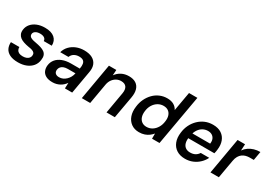

<svg xmlns="http://www.w3.org/2000/svg" viewBox="16 -1545 3353 2382"><g transform="rotate(30 1693.0 -354.0)"><path d="M223 12Q150 12 104.5 -10.5Q59 -33 39.5 -72.5Q20 -112 24 -162H145Q144 -140 153 -121.5Q162 -103 183 -92.5Q204 -82 238 -82Q267 -82 288.5 -90.5Q310 -99 323 -114Q336 -129 338 -149Q341 -173 330.5 -187Q320 -201 297.5 -209Q275 -217 242 -221Q202 -228 169 -239Q136 -250 114 -267.5Q92 -285 81.5 -310.5Q71 -336 76 -372Q82 -418 112 -453.5Q142 -489 191 -509Q240 -529 303 -529Q394 -529 441 -488.5Q488 -448 485 -377H370Q370 -404 348 -419.5Q326 -435 287 -435Q247 -435 222.5 -419.5Q198 -404 195 -379Q193 -362 201.5 -348.5Q210 -335 232.5 -326Q255 -317 292 -311Q337 -303 370.5 -292.5Q404 -282 426 -265.5Q448 -249 457 -223Q466 -197 460 -159Q454 -106 422 -67.5Q390 -29 339 -8.5Q288 12 223 12Z M716 12Q657 12 620.5 -8.5Q584 -29 570 -64Q556 -99 561 -140Q567 -190 597.5 -227Q628 -264 680.5 -284.5Q733 -305 803 -305H928Q936 -347 931 -375Q926 -403 906 -417Q886 -431 847 -431Q808 -431 777.5 -413Q747 -395 734 -360H616Q631 -413 667 -450.5Q703 -488 754 -508.5Q805 -529 864 -529Q936 -529 981.5 -504.5Q1027 -480 1045.5 -435Q1064 -390 1052 -326L995 0H891L894 -81Q880 -61 862 -44Q844 -27 821.5 -14.5Q799 -2 772.5 5Q746 12 716 12ZM758 -83Q786 -83 810.5 -94Q835 -105 855.5 -124.5Q876 -144 890 -169Q904 -194 910 -223L911 -227H802Q768 -227 743.5 -217.5Q719 -208 705.5 -191Q692 -174 689 -152Q685 -119 703.5 -101Q722 -83 758 -83Z M1133 0 1223 -517H1329L1324 -437Q1354 -480 1400.5 -504.5Q1447 -529 1506 -529Q1567 -529 1606 -504Q1645 -479 1659.5 -431.5Q1674 -384 1662 -316L1606 0H1487L1540 -305Q1550 -364 1527.5 -396Q1505 -428 1451 -428Q1417 -428 1386.5 -412Q1356 -396 1334 -366Q1312 -336 1304 -293L1253 0Z M1956 12Q1890 12 1844 -21.5Q1798 -55 1778 -112.5Q1758 -170 1768 -244Q1775 -306 1800 -358Q1825 -410 1863 -448.5Q1901 -487 1950 -508Q1999 -529 2054 -529Q2111 -529 2148.5 -507.5Q2186 -486 2205 -448L2253 -720H2373L2246 0H2139V-74Q2120 -51 2094.5 -31.5Q2069 -12 2034.5 0Q2000 12 1956 12ZM2004 -92Q2048 -92 2084 -114.5Q2120 -137 2144 -177Q2168 -217 2174 -269Q2181 -316 2169 -351.5Q2157 -387 2129.5 -406Q2102 -425 2061 -425Q2018 -425 1981.5 -403Q1945 -381 1921 -342Q1897 -303 1891 -251Q1885 -203 1897 -167.5Q1909 -132 1936.5 -112Q1964 -92 2004 -92Z M2615 12Q2544 12 2494.5 -19.5Q2445 -51 2422.5 -108.5Q2400 -166 2410 -242Q2417 -304 2442.5 -356Q2468 -408 2508 -447Q2548 -486 2599 -507.5Q2650 -529 2710 -529Q2784 -529 2831.5 -497.5Q2879 -466 2899 -412Q2919 -358 2910 -290Q2909 -276 2906 -260.5Q2903 -245 2899 -230H2493L2507 -307H2794Q2800 -347 2788 -374.5Q2776 -402 2752 -416.5Q2728 -431 2694 -431Q2657 -431 2623.5 -413.5Q2590 -396 2566 -361Q2542 -326 2532 -273L2527 -244Q2519 -196 2529 -160.5Q2539 -125 2565.5 -106Q2592 -87 2631 -87Q2675 -87 2704 -103.5Q2733 -120 2751 -149H2872Q2851 -104 2812.5 -67Q2774 -30 2724 -9Q2674 12 2615 12Z M2976 0 3066 -517H3173L3168 -425Q3192 -459 3225 -482Q3258 -505 3298.5 -517Q3339 -529 3386 -529L3364 -403H3308Q3279 -403 3252 -396Q3225 -389 3203 -373Q3181 -357 3165 -330Q3149 -303 3142 -262L3096 0Z"/></g></svg>

Font: DM Sans 11pt SemiBold
Style: Italic
Weight: 600
Italic angle: -10°
Version: Version 4.004;gftools[0.9.30]